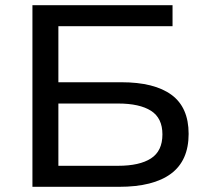

<svg xmlns="http://www.w3.org/2000/svg" viewBox="-20 -720 797 740"><path d="M105 0V-700H645V-619H205V-403H448Q575 -403 641 -354.5Q707 -306 707 -204Q707 -101 639 -50.5Q571 0 439 0ZM205 -321V-81H435Q518 -81 562 -109.5Q606 -138 606 -202Q606 -265 562 -293Q518 -321 435 -321Z"/></svg>

Font: Montserrat Medium
Style: Regular
Weight: 500
Designer: Julieta Ulanovsky
Foundry: Julieta Ulanovsky
Version: Version 9.000; ttfautohint (v1.8.4.7-5d5b)